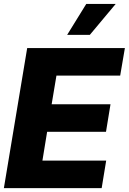

<svg xmlns="http://www.w3.org/2000/svg" viewBox="-25 -977 668 997"><path d="M-4.9 0 116.2 -727.5H623.5L599.1 -584.5H268.1L243.2 -435.5H548.8L525.4 -292.5H219.7L195.3 -143.1H526.4L502.9 0ZM323.7 -795.9 422.9 -956.5H575.7L441.4 -795.9Z"/></svg>

Font: Inter Tight ExtraBold
Style: Italic
Weight: 800
Italic angle: -9.39999°
Designer: Rasmus Andersson
Foundry: rsms
Version: Version 3.004